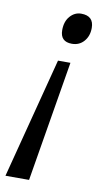

<svg xmlns="http://www.w3.org/2000/svg" viewBox="-91 -587 435 809"><g transform="rotate(10 126.0 -182.0)"><path d="M171.9 -414.1Q122.1 -414.1 122.1 -463.9Q122.1 -501 141.8 -523.4Q161.6 -545.9 189.5 -545.9Q243.2 -545.9 243.2 -494.1Q243.2 -459.5 223.4 -436.8Q203.6 -414.1 171.9 -414.1ZM127 -334H180.2L94.2 182.1H-6.8Z"/></g></svg>

Font: OpenSans-Italic
Style: Italic
Weight: 400
Italic angle: -12°
Foundry: Ascender Corporation
Version: Version 1.10